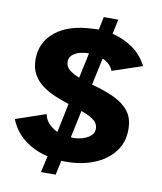

<svg xmlns="http://www.w3.org/2000/svg" viewBox="-91 -820 824 978"><g transform="rotate(10 321.5 -330.5)"><path d="M188 86 207 1Q135 -16 84 -56.5Q33 -97 10 -157L165 -210Q171 -181 190.5 -161Q210 -141 235 -130L266 -280Q229 -292 193 -307Q157 -322 127 -344Q97 -366 79 -398Q61 -430 61 -476Q61 -564 130 -619.5Q199 -675 325 -679Q335 -680 341 -680Q347 -680 352 -680L366 -747H441L425 -671Q480 -658 528 -626Q576 -594 607 -536L452 -484Q445 -503 430.5 -516.5Q416 -530 397 -538L367 -398Q432 -381 482 -358Q532 -335 560.5 -299Q589 -263 589 -205Q589 -136 550.5 -87.5Q512 -39 448 -13.5Q384 12 305 12Q299 12 292.5 12Q286 12 280 11L264 86ZM296 -421 324 -552Q275 -551 249.5 -534.5Q224 -518 224 -493Q224 -466 244.5 -449.5Q265 -433 296 -421ZM326 -114Q367 -116 396 -133.5Q425 -151 425 -179Q425 -208 400 -225.5Q375 -243 337 -256L307 -115Q312 -114 317 -114Q322 -114 326 -114Z"/></g></svg>

Font: Atkinson Hyperlegible
Style: Bold Italic
Weight: 700
Italic angle: -12°
Designer: Elliott Scott, Megan Eiswerth, Linus Boman, Theodore Petrosky
Foundry: Braille Institute
Version: Version 1.006; ttfautohint (v1.8.3)